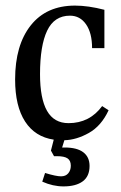

<svg xmlns="http://www.w3.org/2000/svg" viewBox="-20 -489 434 686"><path d="M210 12 202 38H211Q255 38 277.5 55Q300 72 300 104Q300 141 275.5 159Q251 177 207 177Q169 177 131 160L141 129Q180 141 198 141Q215 141 224 130Q233 119 233 103Q233 85 221.5 77Q210 69 183 69H173L162 49L172 10Q105 0 69.5 -55Q34 -110 34 -205Q34 -328 90 -398.5Q146 -469 248 -469Q295 -469 353 -454V-317H309Q309 -371 287.5 -402Q266 -433 230 -433Q174 -433 148.5 -379.5Q123 -326 123 -224Q123 -137 148 -93Q173 -49 225 -49Q300 -49 345 -110L368 -95Q342 -39 297.5 -14Q253 11 210 12Z"/></svg>

Font: Gupter Medium
Style: Regular
Weight: 500
Designer: Octavio Pardo
Version: Version 1.000